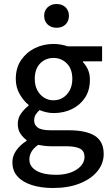

<svg xmlns="http://www.w3.org/2000/svg" viewBox="-20 -721 552 961"><path d="M245 220Q186 220 140 205.5Q94 191 68 162.5Q42 134 42 91Q42 60 61 32.5Q80 5 113 -16V-20Q95 -33 82 -52.5Q69 -72 69 -101Q69 -131 86.5 -154.5Q104 -178 123 -192V-196Q99 -215 79 -249Q59 -283 59 -326Q59 -381 85.5 -420Q112 -459 154.5 -480Q197 -501 248 -501Q268 -501 286.5 -497.5Q305 -494 319 -489H491V-414H395V-410Q410 -395 420 -373Q430 -351 430 -322Q430 -269 405.5 -232Q381 -195 340 -175Q299 -155 248 -155Q231 -155 213 -159Q195 -163 178 -170Q167 -160 159 -148Q151 -136 151 -117Q151 -96 169 -82.5Q187 -69 233 -69H324Q411 -69 455 -41Q499 -13 499 50Q499 97 468 135.5Q437 174 380 197Q323 220 245 220ZM248 -219Q274 -219 295 -232Q316 -245 329 -269Q342 -293 342 -326Q342 -376 314.5 -403.5Q287 -431 248 -431Q208 -431 181 -403.5Q154 -376 154 -326Q154 -293 167 -269Q180 -245 201 -232Q222 -219 248 -219ZM260 154Q303 154 335 142Q367 130 385 109.5Q403 89 403 65Q403 34 379.5 22.5Q356 11 311 11H235Q219 11 202.5 9Q186 7 171 4Q148 20 137.5 38.5Q127 57 127 77Q127 113 162.5 133.5Q198 154 260 154ZM263 -582Q236 -582 218.5 -598.5Q201 -615 201 -642Q201 -668 218.5 -684.5Q236 -701 263 -701Q291 -701 308 -684.5Q325 -668 325 -642Q325 -615 308 -598.5Q291 -582 263 -582Z"/></svg>

Font: Source Sans 3 Medium
Style: Regular
Weight: 500
Designer: Paul D. Hunt
Foundry: Adobe
Version: Version 3.052;hotconv 1.1.0;makeotfexe 2.6.0